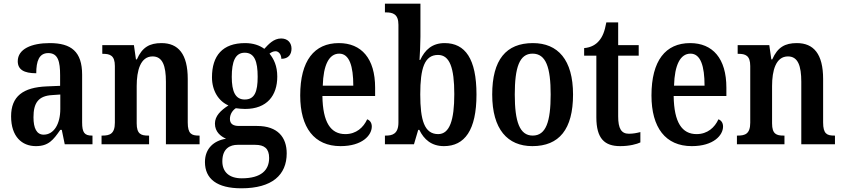

<svg xmlns="http://www.w3.org/2000/svg" viewBox="-20 -780 4557 1038"><path d="M174 10C242 10 268 -23 306 -78H314L330 0H480V-47H477C437 -47 424 -63 424 -118V-376C424 -501 365 -547 249 -547C150 -547 76 -515 76 -449C76 -404 109 -384 176 -384C176 -449 191 -493 241 -493C294 -493 305 -447 305 -373V-316L234 -313C104 -308 40 -259 40 -151C40 -41 99 10 174 10ZM216 -52C178 -52 161 -87 161 -146C161 -222 186 -262 263 -266L306 -269V-191C306 -109 271 -52 216 -52Z M529 0H786V-47H781C743 -47 719 -55 719 -113V-315C719 -398 739 -475 805 -475C859 -475 877 -424 877 -338V0H1059V-47H1055C1016 -47 995 -56 995 -118V-353C995 -488 944 -547 853 -547C789 -547 749 -525 720 -459H715L704 -536H533V-489H537C575 -489 601 -480 601 -423V-117C601 -56 573 -47 534 -47H529Z M1285 238C1451 238 1530 166 1530 49C1530 -37 1482 -99 1370 -99H1272C1241 -99 1223 -110 1223 -137C1223 -164 1239 -185 1255 -195C1266 -193 1292 -191 1305 -191C1424 -191 1479 -264 1479 -366C1479 -424 1460 -462 1437 -490C1446 -497 1457 -503 1470 -503C1486 -503 1501 -486 1501 -462C1541 -462 1556 -488 1556 -517C1556 -547 1537 -572 1500 -572C1459 -572 1431 -540 1409 -516C1383 -535 1349 -547 1305 -547C1183 -547 1126 -479 1126 -362C1126 -289 1162 -233 1215 -210C1173 -183 1142 -153 1142 -112C1142 -67 1173 -43 1202 -30C1137 -20 1088 22 1088 96C1088 187 1153 238 1285 238ZM1303 -242C1252 -242 1233 -286 1233 -364C1233 -446 1251 -495 1303 -495C1356 -495 1373 -448 1373 -365C1373 -285 1357 -242 1303 -242ZM1287 184C1217 184 1182 148 1182 92C1182 21 1226 3 1264 3H1360C1409 3 1435 23 1435 74C1435 139 1393 184 1287 184Z M1821 10C1939 10 1990 -49 1990 -96C1990 -117 1979 -130 1965 -135C1945 -91 1906 -55 1847 -55C1768 -55 1725 -118 1723 -261H2008V-306C2008 -464 1934 -547 1812 -547C1679 -547 1603 -452 1603 -264C1603 -90 1679 10 1821 10ZM1890 -317H1725C1728 -429 1759 -490 1814 -490C1869 -490 1890 -422 1890 -317Z M2380 10C2492 10 2556 -76 2556 -269C2556 -462 2495 -547 2384 -547C2316 -547 2277 -510 2252 -456H2248C2250 -485 2253 -547 2253 -582V-760H2061V-713H2066C2104 -713 2134 -704 2134 -646V-118C2134 -56 2101 -47 2067 -47H2061V0H2218L2241 -78H2247C2272 -26 2313 10 2380 10ZM2349 -55C2274 -55 2252 -131 2252 -270C2252 -411 2275 -483 2348 -483C2411 -483 2436 -414 2436 -271C2436 -131 2411 -55 2349 -55Z M2858 10C3003 10 3078 -81 3078 -269C3078 -457 2996 -547 2861 -547C2716 -547 2641 -457 2641 -269C2641 -81 2724 10 2858 10ZM2860 -47C2789 -47 2763 -123 2763 -269C2763 -415 2788 -490 2859 -490C2932 -490 2957 -415 2957 -269C2957 -123 2932 -47 2860 -47Z M3333 10C3384 10 3423 -1 3442 -10V-66C3423 -61 3403 -57 3380 -57C3339 -57 3322 -85 3322 -151V-479H3433V-536H3322V-659H3258C3249 -609 3237 -581 3219 -560C3202 -539 3175 -523 3138 -520V-479H3204V-146C3204 -30 3249 10 3333 10Z M3720 10C3838 10 3889 -49 3889 -96C3889 -117 3878 -130 3864 -135C3844 -91 3805 -55 3746 -55C3667 -55 3624 -118 3622 -261H3907V-306C3907 -464 3833 -547 3711 -547C3578 -547 3502 -452 3502 -264C3502 -90 3578 10 3720 10ZM3789 -317H3624C3627 -429 3658 -490 3713 -490C3768 -490 3789 -422 3789 -317Z M3964 0H4221V-47H4216C4178 -47 4154 -55 4154 -113V-315C4154 -398 4174 -475 4240 -475C4294 -475 4312 -424 4312 -338V0H4494V-47H4490C4451 -47 4430 -56 4430 -118V-353C4430 -488 4379 -547 4288 -547C4224 -547 4184 -525 4155 -459H4150L4139 -536H3968V-489H3972C4010 -489 4036 -480 4036 -423V-117C4036 -56 4008 -47 3969 -47H3964Z"/></svg>

Font: Noto Serif Tamil Condensed SemiBold
Style: Regular
Weight: 600
Width: 3
Designer: Indian Type Foundry, Tom Grace, and the Monotype Design Team
Foundry: Monotype Imaging Inc.
Version: Version 2.004